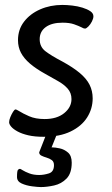

<svg xmlns="http://www.w3.org/2000/svg" viewBox="-20 -549 453 779"><path d="M233 -529Q251 -529 273 -526.5Q295 -524 314.5 -518Q334 -512 346.5 -503.5Q359 -495 359 -483Q359 -474 353 -462Q347 -450 338.5 -441.5Q330 -433 325 -433Q319 -433 311 -438Q299 -444 280.5 -450.5Q262 -457 234 -457Q190 -457 165.5 -439Q141 -421 141 -390Q141 -359 164.5 -341Q188 -323 232 -300Q276 -276 303.5 -253Q331 -230 343.5 -205Q356 -180 356 -150Q356 -108 333.5 -72.5Q311 -37 266.5 -15.5Q222 6 157 6Q121 6 95 0Q69 -6 51.5 -15.5Q34 -25 25.5 -35Q17 -45 17 -53Q17 -62 22 -74Q27 -86 33 -95.5Q39 -105 43 -105Q45 -105 49 -103Q53 -101 58 -98Q72 -89 98 -77.5Q124 -66 161 -66Q211 -66 240.5 -90Q270 -114 270 -147Q270 -172 254.5 -189.5Q239 -207 214.5 -220.5Q190 -234 164 -249Q126 -270 101.5 -291Q77 -312 65 -335Q53 -358 53 -386Q53 -429 77.5 -461Q102 -493 143 -511Q184 -529 233 -529ZM209 0 184 62 174 49H193Q204 49 222.5 53Q241 57 256 70Q271 83 271 111Q271 154 250 175.5Q229 197 199.5 203.5Q170 210 146 210Q134 210 110.5 207Q87 204 68 195.5Q49 187 49 169Q49 144 53 140Q57 136 61 136Q63 136 72.5 142Q82 148 99 154.5Q116 161 139 161Q158 161 178.5 154.5Q199 148 199 121Q199 107 190 100.5Q181 94 169 90.5Q157 87 148 82.5Q139 78 139 69Q139 69 141.5 62.5Q144 56 150 41Q156 26 166 0Z"/></svg>

Font: Asap VF Beta
Style: Italic
Weight: 400
Italic angle: -6°
Designer: Pablo Cosgaya
Foundry: Pablo Cosgaya
Version: Version 1.007